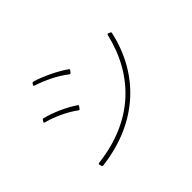

<svg xmlns="http://www.w3.org/2000/svg" viewBox="-137 -1012 1275 1275"><g transform="rotate(-45 500.0 -374.5)"><path d="M275 -736C270 -737 266 -736 263 -732L257 -724C253 -719 254 -714 260 -712C333 -688 413 -651 477 -601C482 -597 486 -598 490 -603L500 -616C504 -621 503 -625 498 -628C430 -675 347 -713 275 -736ZM871 -594C873 -599 871 -603 866 -605L854 -610C848 -613 843 -611 842 -605C771 -302 559 -87 202 -46C195 -45 192 -41 194 -35L198 -21C199 -16 203 -13 209 -14C577 -59 803 -286 871 -594ZM137 -490C206 -472 287 -436 351 -389C356 -386 360 -386 363 -391L373 -405C377 -410 376 -414 371 -417C310 -459 220 -499 150 -516C143 -518 142 -516 139 -512L132 -501C129 -496 130 -491 137 -490Z"/></g></svg>

Font: LINE Seed JP_OTF Thin
Style: Regular
Weight: 250
Designer: LY Corporation & Fontrix & Fontworks
Version: Version 1.007